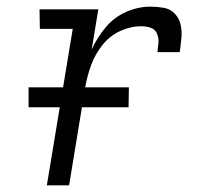

<svg xmlns="http://www.w3.org/2000/svg" viewBox="-20 -558 616 578"><path d="M121 0H188L237 -298Q243 -331 254.5 -362.5Q266 -394 288 -422Q310 -450 341.5 -464.5Q373 -479 406 -479Q420 -479 433.5 -474.5Q447 -470 452.5 -457Q458 -444 457 -430Q456 -416 454 -401H521Q524 -422 526 -442.5Q528 -463 524 -482.5Q520 -502 506.5 -516.5Q493 -531 473 -534.5Q453 -538 432 -538Q396 -538 359.5 -522Q323 -506 297.5 -475Q272 -444 256 -409L276 -530H99L100 -471H199ZM66 -235H367L368 -295H66Z"/></svg>

Font: Iosevka Sparkle Light
Style: Italic
Weight: 300
Italic angle: -9°
Designer: Belleve Invis
Foundry: Belleve Invis
Version: Version 4.5.0; ttfautohint (v1.8.3)